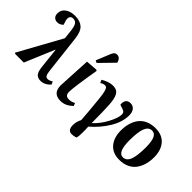

<svg xmlns="http://www.w3.org/2000/svg" viewBox="-118 -1392 2165 2165"><g transform="rotate(45 965.0 -309.0)"><path d="M399.9 13.2Q353.5 13.2 330.8 -14.4Q308.1 -42 300.8 -109.9L273.9 -356.9L271 -354L122.1 0H-15.1L-26.9 -8.8L255.9 -522L245.1 -617.2Q237.8 -690.9 220 -718Q202.1 -745.1 165 -745.1Q141.6 -745.1 129.9 -731.7Q118.2 -718.3 118.2 -696.8Q118.2 -672.9 131.8 -638.2L139.2 -621.1Q128.9 -607.4 109.9 -597.2Q90.8 -586.9 67.9 -586.9Q34.7 -586.9 15.9 -606.9Q-2.9 -627 -2.9 -661.1Q-2.9 -715.8 41.5 -749Q85.9 -782.2 159.2 -782.2Q240.2 -782.2 284.7 -741.9Q329.1 -701.7 340.8 -600.1L394 -137.2Q399.4 -92.8 409.9 -75.4Q420.4 -58.1 442.9 -58.1Q468.8 -58.1 502.9 -80.1L519 -46.9Q496.6 -19.5 465.6 -3.2Q434.6 13.2 399.9 13.2Z M866.7 -742.2 705.6 -577.1 677.7 -590.8 745.6 -756.8Q757.3 -784.7 770.3 -796.4Q783.2 -808.1 803.7 -808.1Q847.2 -808.1 866.7 -753.9ZM717.8 14.2Q597.7 14.2 597.7 -112.8Q597.7 -134.3 618.7 -511.2L755.9 -522L769 -513.2Q715.8 -195.8 715.8 -127Q715.8 -96.7 729.5 -80.8Q743.2 -64.9 776.9 -64.9Q814.5 -64.9 853 -85.9L866.7 -51.8Q832 -18.6 796.6 -2.2Q761.2 14.2 717.8 14.2Z M1073.2 189.9Q1011.2 189.9 1011.2 106Q1011.2 51.8 1038.6 1Q1029.8 -127 1011.2 -310.1Q1004.4 -376 996.1 -409.7Q987.8 -443.4 977.8 -455.1Q967.8 -466.8 950.7 -466.8Q925.8 -466.8 894.5 -446.8L878.4 -481.9Q909.2 -501.5 946.8 -514.6Q984.4 -527.8 1014.6 -527.8Q1055.7 -527.8 1080.1 -512.9Q1104.5 -498 1119.4 -458.3Q1134.3 -418.5 1138.7 -347.2Q1145.5 -254.9 1145.5 -57.1Q1217.8 -123 1268.1 -218Q1318.4 -313 1318.4 -367.2Q1318.4 -388.7 1308.3 -400.1Q1298.3 -411.6 1272.5 -418.9L1228.5 -433.1Q1222.7 -476.6 1240.7 -502.2Q1258.8 -527.8 1297.4 -527.8Q1338.4 -527.8 1361.3 -498.5Q1384.3 -469.2 1384.3 -418Q1384.3 -313 1317.1 -202.4Q1250 -91.8 1146.5 -2.9Q1149.4 32.7 1149.4 86.9Q1149.4 151.9 1139.6 178.2Q1105.5 189.9 1073.2 189.9Z M1657.2 15.1Q1551.3 15.1 1494.1 -52.7Q1437 -120.6 1437 -231.9Q1437 -296.9 1452.9 -350.1Q1468.8 -403.3 1500 -443.4Q1531.2 -483.4 1581.3 -505.6Q1631.3 -527.8 1696.8 -527.8Q1801.8 -527.8 1859.4 -462.2Q1917 -396.5 1917 -282.2Q1917 -219.7 1901.6 -167Q1886.2 -114.3 1855.7 -73Q1825.2 -31.7 1774.4 -8.3Q1723.6 15.1 1657.2 15.1ZM1666 -34.2Q1722.2 -34.2 1747.1 -97.9Q1772 -161.6 1772 -293.9Q1772 -390.1 1751.7 -435.5Q1731.4 -481 1688 -481Q1634.8 -481 1609.4 -419.9Q1584 -358.9 1584 -222.2Q1584 -34.2 1666 -34.2Z"/></g></svg>

Font: Literata SemiBold
Style: Italic
Weight: 650
Italic angle: -2.39999°
Designer: Latin by Veronika Burian and Jose Scaglione. Greek by Irene Vlachou. Cyrillic by Vera Evstafieva
Foundry: TypeTogether
Version: Version 3.021